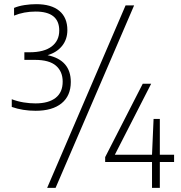

<svg xmlns="http://www.w3.org/2000/svg" viewBox="-20 -834 870 922"><path d="M151 -302Q89 -302 36.5 -320.5V-357.5Q64 -347 93.5 -342.2Q123 -337.5 150 -337.5Q213 -337.5 247 -364Q281 -390.5 281 -442Q281 -490.5 248.8 -518.5Q216.5 -546.5 147.5 -546.5H97V-583H121.5Q191.5 -583 228 -610.8Q264.5 -638.5 264.5 -687.5Q264.5 -778.5 151 -778.5Q95 -778.5 47.5 -759V-796Q68.5 -805 97 -809.5Q125.5 -814 153.5 -814Q226.5 -814 265 -781.8Q303.5 -749.5 303.5 -689.5Q303.5 -645.5 278.5 -614Q253.5 -582.5 208.5 -569Q320 -545.5 320 -440.5Q320 -374 275.8 -338Q231.5 -302 151 -302ZM206.5 68 583 -808H624L247 68ZM485 -56V-79.5L665.5 -432H706L531.5 -91H710L717.5 -263H747.5V-91H816V-56H747.5V68H710V-56Z"/></svg>

Font: Encode Sans Semi Condensed ExtraLight
Style: Regular
Weight: 200
Width: 4
Designer: Multiple Designers
Foundry: Impallari Type
Version: Version 3.000; ttfautohint (v1.8.3) -l 8 -r 50 -G 200 -x 14 